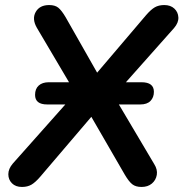

<svg xmlns="http://www.w3.org/2000/svg" viewBox="-20 -733 727 761"><path d="M67 8Q42 8 27.5 -6.5Q13 -21 13 -42.5Q13 -64 31 -85L279 -364L126 -623Q106 -658 121.5 -685.5Q137 -713 175 -713Q198 -713 211 -702.5Q224 -692 240 -665L365 -445L559 -673Q578 -695 593.5 -704Q609 -713 631 -713Q656 -713 671 -699Q686 -685 687 -664Q688 -643 670 -622L431 -353L591 -83Q605 -61 601.5 -40Q598 -19 582 -5.5Q566 8 541 8Q518 8 504.5 -2.5Q491 -13 475 -40L342 -270L139 -32Q120 -10 104.5 -1Q89 8 67 8ZM167 -319Q119 -319 119 -357Q119 -381 133.5 -394Q148 -407 173 -407H541Q590 -407 590 -369Q590 -347 576.5 -333Q563 -319 536 -319Z"/></svg>

Font: Nunito
Style: Bold Italic
Weight: 700
Italic angle: -9°
Designer: Vernon Adams
Foundry: Vernon Adams
Version: Version 3.601; ttfautohint (v1.8.2.53-6de2)